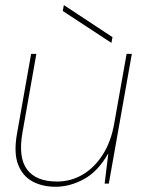

<svg xmlns="http://www.w3.org/2000/svg" viewBox="-20 -702 543 734"><path d="M192 12Q142 12 104 -8.5Q66 -29 49 -73.5Q32 -118 45 -191L99 -496H119L66 -196Q49 -100 83.5 -54Q118 -8 198 -8Q251 -8 296 -34.5Q341 -61 373 -111Q405 -161 417 -232L464 -496H484L396 0H380L394 -114H393Q354 -46 300.5 -17Q247 12 192 12ZM406 -538 220 -660 224 -682H225L410 -560Z"/></svg>

Font: DM Sans 28pt Thin
Style: Italic
Weight: 250
Italic angle: -10°
Version: Version 4.004;gftools[0.9.30]